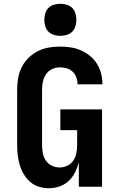

<svg xmlns="http://www.w3.org/2000/svg" viewBox="-20 -990 640 1018"><path d="M239 8Q212 8 186 0Q160 -8 140 -25.5Q120 -43 106 -66.5Q92 -90 84.5 -115.5Q77 -141 74 -167.5Q71 -194 71 -221V-514Q71 -545 76 -575Q81 -605 94.5 -632.5Q108 -660 130 -682Q152 -704 179 -718Q206 -732 236.5 -737.5Q267 -743 297 -743Q325 -743 353 -739Q381 -735 407 -724Q433 -713 455.5 -695Q478 -677 493 -653.5Q508 -630 515.5 -602.5Q523 -575 523 -547V-543H391V-545Q391 -563 384.5 -580.5Q378 -598 364.5 -610.5Q351 -623 333 -628Q315 -633 297 -633Q276 -633 256 -623.5Q236 -614 224 -596Q212 -578 207.5 -557Q203 -536 203 -514V-221Q203 -200 207 -178.5Q211 -157 223 -139Q235 -121 255 -111.5Q275 -102 296 -102Q317 -102 337 -111.5Q357 -121 369 -139Q381 -157 385 -178.5Q389 -200 389 -221V-300H300V-410H521V0H398V-130Q391 -103 378 -76.5Q365 -50 344 -30.5Q323 -11 295.5 -1.5Q268 8 239 8ZM300 -800Q283 -800 266 -805Q249 -810 237 -822Q225 -834 220 -851Q215 -868 215 -885Q215 -902 220 -919Q225 -936 237 -948Q249 -960 266 -965Q283 -970 300 -970Q317 -970 334 -965Q351 -960 363 -948Q375 -936 380 -919Q385 -902 385 -885Q385 -868 380 -851Q375 -834 363 -822Q351 -810 334 -805Q317 -800 300 -800Z"/></svg>

Font: Iosevka Extrabold Extended
Style: Regular
Weight: 800
Width: 7
Monospace: yes
Designer: Belleve Invis
Foundry: Belleve Invis
Version: Version 32.5.0; ttfautohint (v1.8.4)